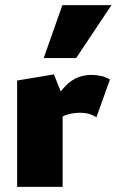

<svg xmlns="http://www.w3.org/2000/svg" viewBox="-20 -731 456 751"><path d="M47 0V-416L191 -440L225 -354V0ZM185 -244 163 -283Q198 -356 238.5 -397Q279 -438 338 -438Q358 -438 376.5 -433.5Q395 -429 410 -420L357 -272Q344 -281 328 -285.5Q312 -290 294 -290Q259 -290 231.5 -278.5Q204 -267 185 -244ZM151 -504 224 -711H416L278 -504Z"/></svg>

Font: Ysabeau Office Black
Style: Regular
Weight: 900
Designer: Christian Thalmann (Catharsis Fonts)
Version: Version 2.001;gftools[0.9.30]; featfreeze: tnum,lnum,ss02